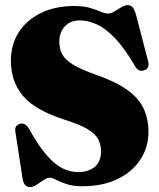

<svg xmlns="http://www.w3.org/2000/svg" viewBox="-20 -734 634 767"><path d="M308 10Q271.5 10 246.2 1.5Q221 -7 204.5 -15.5Q188 -24 178.5 -24Q168 -24 154 -14.5Q140 -5 126 4.2Q112 13.5 101 13.5Q76 13.5 70.5 -18.5L41.5 -207Q36.5 -232.5 60 -239.5Q80 -245 95.5 -220.5Q133.5 -151 166.8 -113.5Q200 -76 230.5 -61.2Q261 -46.5 291.5 -46.5Q333.5 -46.5 358.5 -67.5Q383.5 -88.5 383.5 -129Q383.5 -157 372 -178.5Q360.5 -200 329.2 -218.5Q298 -237 239 -255.5Q119 -294 71.2 -351.5Q23.5 -409 23.5 -492Q23.5 -555.5 54.8 -604.8Q86 -654 143.2 -682Q200.5 -710 277.5 -710Q314 -710 339.2 -702.5Q364.5 -695 381.8 -687.5Q399 -680 412 -680Q424 -680 437.5 -688.5Q451 -697 464.8 -705.2Q478.5 -713.5 491 -713.5Q502.5 -713.5 509.8 -705Q517 -696.5 523.5 -674.5L571.5 -490Q579.5 -460.5 555.5 -453Q532 -445.5 519 -471Q477.5 -541.5 439.8 -581Q402 -620.5 367 -636.5Q332 -652.5 298.5 -652.5Q261.5 -652.5 239.2 -628.8Q217 -605 217 -567.5Q217 -539.5 228.2 -517.8Q239.5 -496 271.2 -476.2Q303 -456.5 364.5 -435Q443 -407.5 488.5 -374.8Q534 -342 553.5 -300.8Q573 -259.5 573 -207Q573 -146.5 541.2 -97.2Q509.5 -48 450.2 -19Q391 10 308 10Z"/></svg>

Font: Fraunces 144pt Soft Black
Style: Regular
Weight: 900
Version: Version 1.000;[b76b70a41]